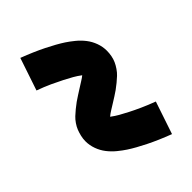

<svg xmlns="http://www.w3.org/2000/svg" viewBox="-40 -588 579 579"><g transform="rotate(45 250.0 -298.5)"><path d="M324 -179Q313 -179 302.5 -181.5Q292 -184 283 -187.5Q274 -191 264.5 -197.5Q255 -204 248.5 -211Q242 -218 234.5 -227Q227 -236 221 -244.5Q215 -253 210 -261Q205 -269 198.5 -279Q192 -289 186.5 -298Q181 -307 176 -313Q167 -301 160.5 -289.5Q154 -278 146 -262.5Q138 -247 129 -227.5Q120 -208 111 -183L7 -218Q15 -239 23 -257.5Q31 -276 39 -292Q47 -308 54.5 -321.5Q62 -335 69.5 -346.5Q77 -358 88 -371.5Q99 -385 112.5 -395.5Q126 -406 142.5 -412Q159 -418 176 -418Q187 -418 197.5 -416Q208 -414 217 -410Q226 -406 235.5 -399.5Q245 -393 251.5 -386Q258 -379 265.5 -370Q273 -361 279 -352.5Q285 -344 290 -336Q295 -328 301 -318.5Q307 -309 312.5 -300Q318 -291 324 -284Q333 -296 339.5 -307.5Q346 -319 354 -334.5Q362 -350 371 -370Q380 -390 389 -414L493 -379Q485 -358 477 -339.5Q469 -321 461 -305Q453 -289 445.5 -275.5Q438 -262 430.5 -250.5Q423 -239 412 -225.5Q401 -212 387.5 -201.5Q374 -191 357.5 -185Q341 -179 324 -179Z"/></g></svg>

Font: Iosevka SS18
Style: Bold
Weight: 700
Monospace: yes
Designer: Belleve Invis
Foundry: Belleve Invis
Version: Version 25.1.1; ttfautohint (v1.8.4)